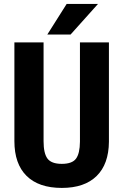

<svg xmlns="http://www.w3.org/2000/svg" viewBox="-20 -921 611 951"><path d="M519.5 -710.9V-218.8Q518.6 -107.9 458.5 -49.1Q398.4 9.8 286.1 9.8Q171.9 9.8 111.6 -49.8Q51.3 -109.4 51.3 -222.2V-710.9H195.8V-221.7Q195.8 -161.1 215.3 -135.3Q234.9 -109.4 286.1 -109.4Q337.4 -109.4 356.4 -135Q375.5 -160.6 376 -219.2V-710.9ZM310.1 -901.4H465.3L329.6 -750H214.4Z"/></svg>

Font: Roboto Condensed
Style: Bold
Weight: 700
Designer: Google
Version: Version 2.134; 2016